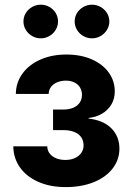

<svg xmlns="http://www.w3.org/2000/svg" viewBox="-20 -783 559 811"><path d="M36.1 -165H179.7Q179.7 -147.9 189.7 -134.8Q199.7 -121.6 217 -114.5Q234.4 -107.4 256.3 -107.4Q279.3 -107.4 296.6 -115.5Q314 -123.5 323.5 -137.5Q333 -151.4 333 -168.9Q333 -189 322.8 -203.6Q312.5 -218.3 293.2 -225.8Q273.9 -233.4 247.6 -233.4H204.1V-320.3H247.6Q271 -320.3 288.8 -327.6Q306.6 -335 316.4 -349.1Q326.2 -363.3 326.2 -382.3Q326.2 -399.9 317.9 -413.6Q309.6 -427.2 294.2 -434.8Q278.8 -442.4 258.8 -442.4Q238.3 -442.4 221.7 -435.5Q205.1 -428.7 195.6 -416Q186 -403.3 185.5 -386.2H46.9Q47.4 -434.1 74.7 -471.9Q102.1 -509.8 150.4 -531.2Q198.7 -552.7 260.7 -552.7Q320.8 -552.7 367.2 -532.5Q413.6 -512.2 439.2 -476.8Q464.8 -441.4 464.8 -397Q464.8 -365.7 450.4 -341.6Q436 -317.4 410.9 -302.7Q385.7 -288.1 354 -284.7V-282.2Q417 -274.9 450.7 -240.7Q484.4 -206.5 484.4 -155.3Q484.4 -108.4 455.8 -71.3Q427.2 -34.2 375.7 -13.4Q324.2 7.3 257.8 7.3Q190.9 7.3 140.6 -15.4Q90.3 -38.1 63.5 -77.1Q36.6 -116.2 36.1 -165ZM295.4 -692.4Q295.4 -711.6 305.2 -727.8Q315.1 -744 332 -753.6Q348.9 -763.2 368.5 -763.2Q388.2 -763.2 405 -753.6Q421.9 -744 431.9 -727.8Q441.9 -711.6 441.9 -692.4Q441.9 -673.3 431.9 -657Q421.9 -640.6 405.1 -630.9Q388.4 -621.1 368.5 -621.1Q348.6 -621.1 331.8 -630.9Q314.9 -640.6 305.2 -657Q295.4 -673.3 295.4 -692.4ZM79.1 -692.4Q79.1 -711.6 88.9 -727.8Q98.8 -744 115.7 -753.6Q132.6 -763.2 152.2 -763.2Q171.9 -763.2 188.7 -753.7Q205.6 -744.1 215.3 -727.9Q225.1 -711.6 225.1 -692.4Q225.1 -673.3 215.3 -657Q205.6 -640.6 188.8 -630.9Q172 -621.1 152.2 -621.1Q132.3 -621.1 115.5 -630.9Q98.6 -640.6 88.9 -657Q79.1 -673.3 79.1 -692.4Z"/></svg>

Font: Inter RS Variable
Style: Regular
Weight: 400
Designer: Rasmus Andersson (customised by Maria Ramos and Noel Pretorius)
Foundry: rsms
Version: Version 3.001;Glyphs 3.2.3 (3260)